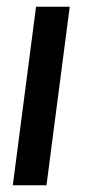

<svg xmlns="http://www.w3.org/2000/svg" viewBox="-20 -550 274 570"><path d="M118 0H18L87 -530H187Z"/></svg>

Font: Tanohe Sans Medium
Style: Italic
Weight: 500
Designer: Village Type and Design LLC & Cristiano Sobral
Foundry: Cooper Hewitt Smithsonian Design Museum
Version: Version 1.00;September 29, 2021;FontCreator 13.0.0.2655 64-b